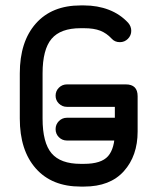

<svg xmlns="http://www.w3.org/2000/svg" viewBox="-20 -684 576 708"><path d="M227 -290Q209.5 -290 197.2 -302.1Q185 -314.2 185 -331Q185 -348.5 197.2 -360.6Q209.5 -372.8 227 -372.8H444Q487.5 -372.8 487.5 -329.2V-199Q487.5 -109.5 436.8 -52.8Q386 4 290 4H277.2Q171.2 4 112.1 -62.8Q53 -129.5 53 -246.8V-413.2Q53 -530.5 112.1 -597.2Q171.2 -664 277.2 -664H290Q339.5 -664 381.4 -647.9Q423.2 -631.8 453 -599.5Q464 -586.5 464 -570.2Q464 -553.5 451.8 -541Q439.5 -528.5 422 -528.5Q403 -528.5 391.2 -542Q373.2 -561.5 349.8 -570.8Q326.2 -580 290 -580H277.2Q203.2 -580 170.1 -540.8Q137 -501.5 137 -413.2V-246.8Q137 -157.8 170.1 -118.8Q203.2 -79.8 277.2 -79.8H290Q353.5 -79.8 378.5 -108.2Q403.5 -136.8 403.5 -199V-290ZM227 -165.8Q209.5 -165.8 197.2 -178Q185 -190.2 185 -207.8Q185 -225.2 197.2 -237.5Q209.5 -249.8 227 -249.8H445.5Q462.2 -249.8 474.9 -237.5Q487.5 -225.2 487.5 -207.8Q487.5 -190.2 474.9 -178Q462.2 -165.8 445.5 -165.8Z"/></svg>

Font: Libertine-Super Thin
Style: Regular
Weight: 100
Designer: Bastien Sozeau
Foundry: NBR — Bastien Sozeau
Version: Version 2.003;gftools[0.9.33]